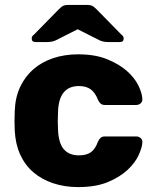

<svg xmlns="http://www.w3.org/2000/svg" viewBox="-20 -751 630 781"><path d="M125 -580Q109 -580 109 -594Q109 -604 117 -609L220 -714Q231 -725 238.5 -728Q246 -731 257 -731H335Q346 -731 353.5 -728Q361 -725 372 -714L475 -609Q483 -604 483 -594Q483 -580 467 -580H420Q400 -580 385 -587L296 -632L207 -587Q192 -580 172 -580ZM298 10Q243 10 196.5 -5.5Q150 -21 116 -50Q82 -79 62.5 -121.5Q43 -164 40 -219Q39 -235 39 -259Q39 -283 40 -300Q42 -355 62 -397.5Q82 -440 116 -469.5Q150 -499 196.5 -514.5Q243 -530 298 -530Q367 -530 416 -510Q465 -490 496.5 -462Q528 -434 543 -403Q558 -372 559 -349Q560 -338 552.5 -331Q545 -324 534 -324H407Q396 -324 390 -329Q384 -334 379 -344Q367 -375 348.5 -388Q330 -401 301 -401Q219 -401 216 -295Q214 -255 216 -224Q218 -169 239.5 -144Q261 -119 301 -119Q332 -119 350 -132Q368 -145 379 -176Q384 -186 390 -191Q396 -196 407 -196H534Q545 -196 552.5 -189Q560 -182 559 -171Q558 -151 544 -120Q530 -89 499 -60Q468 -31 419 -10.5Q370 10 298 10Z"/></svg>

Font: Fz Rubik
Style: Bold
Weight: 700
Designer: Hubert and Fischer
Foundry: Hubert and Fischer
Version: Vit hóa bi FontZin.com